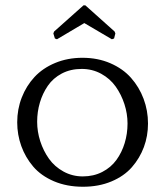

<svg xmlns="http://www.w3.org/2000/svg" viewBox="-20 -693 623 724"><path d="M291 -475.1Q348.6 -475.1 396 -454.6Q443.4 -434.1 474.1 -399.4Q504.9 -364.7 521.5 -320.3Q538.1 -275.9 538.1 -227.1Q538.1 -180.2 522.5 -138.2Q506.8 -96.2 477.3 -62.5Q447.8 -28.8 400.1 -8.8Q352.5 11.2 293 11.2Q231.9 11.2 183.3 -9.5Q134.8 -30.3 105.2 -64.9Q75.7 -99.6 60.3 -142.3Q44.9 -185.1 44.9 -231.9Q44.9 -281.2 62 -325.2Q79.1 -369.1 110.1 -402.6Q141.1 -436 188 -455.6Q234.9 -475.1 291 -475.1ZM292 -27.8Q333 -27.8 365.7 -44.7Q398.4 -61.5 418.9 -89.8Q439.5 -118.2 450.2 -153.6Q460.9 -189 460.9 -227.1Q460.9 -264.2 449.2 -300.3Q437.5 -336.4 416.3 -366.5Q395 -396.5 361.6 -414.8Q328.1 -433.1 288.1 -433.1Q246.1 -433.1 213.1 -415.8Q180.2 -398.4 160.4 -369.6Q140.6 -340.8 130.4 -306.2Q120.1 -271.5 120.1 -233.9Q120.1 -196.8 131.8 -160.4Q143.6 -124 164.8 -94.2Q186 -64.5 219.5 -46.1Q252.9 -27.8 292 -27.8ZM294.9 -672.9H301.8L412.1 -574.2L415 -566.9L410.2 -547.9L401.9 -544.9L297.9 -606L194.8 -544.9L187 -547.9L181.2 -566.9L184.1 -574.2Z"/></svg>

Font: Quattrocento Roman
Style: Regular
Weight: 400
Designer: Pablo Impallari
Foundry: Pablo Impallari. www.impallari.com Igino Marini. www.ikern.com
Version: Version 1.000